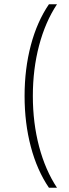

<svg xmlns="http://www.w3.org/2000/svg" viewBox="-20 -762 324 906"><path d="M135 -309Q135 -182 164.5 -70.5Q194 41 249 124H211Q155 42 125.5 -69.5Q96 -181 96 -309Q96 -437 125.5 -548.5Q155 -660 211 -742H249Q194 -659 164.5 -547.5Q135 -436 135 -309Z"/></svg>

Font: TypoPRO Montserrat
Style: Regular
Weight: 275
Designer: Julieta Ulanovsky
Foundry: Julieta Ulanovsky
Version: Version 6.001